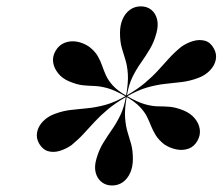

<svg xmlns="http://www.w3.org/2000/svg" viewBox="-20 -812 700 604"><path d="M378 -508 376.5 -510.5Q412 -531 435.8 -551Q459.5 -571 477 -590.2Q494.5 -609.5 511.5 -628.2Q528.5 -647 550.5 -665Q568.5 -677.5 588 -683Q607.5 -688.5 624.8 -683.8Q642 -679 652.5 -660Q662.5 -642.5 658.8 -624Q655 -605.5 640.2 -590.2Q625.5 -575 604 -567Q577.5 -557 552.2 -554Q527 -551 500.2 -548.2Q473.5 -545.5 443.5 -537Q413.5 -528.5 378 -508ZM205 -355.5Q187 -343 167.5 -337.2Q148 -331.5 131 -336.5Q114 -341.5 103 -360.5Q93 -378 96.8 -396.5Q100.5 -415 115.2 -430.2Q130 -445.5 151.5 -453.5Q178.5 -463.5 203.5 -466.2Q228.5 -469 255 -471.5Q281.5 -474 311.2 -482Q341 -490 376.5 -510.5L378 -508Q342.5 -487.5 319 -467.8Q295.5 -448 278 -429.2Q260.5 -410.5 243.8 -392Q227 -373.5 205 -355.5ZM332.5 -228.5Q313.5 -228.5 299.8 -239.2Q286 -250 281 -269Q276 -288 283.5 -313Q291.5 -341 304.8 -362.5Q318 -384 332.5 -404.8Q347 -425.5 359 -450.5Q371 -475.5 376.5 -510H379Q371.5 -468 373.5 -441.8Q375.5 -415.5 381.2 -396.8Q387 -378 392.5 -358.8Q398 -339.5 398 -311.5Q398 -287.5 389.8 -268.8Q381.5 -250 366.8 -239.2Q352 -228.5 332.5 -228.5ZM376.5 -508Q341 -528.5 317.8 -534.8Q294.5 -541 276.8 -541.5Q259 -542 240.8 -543.8Q222.5 -545.5 196.5 -556.5Q175.5 -565.5 162.8 -581.5Q150 -597.5 147.2 -615.8Q144.5 -634 154.5 -651.5Q165 -670 183 -677.2Q201 -684.5 221.5 -681Q242 -677.5 260.5 -665Q278.5 -651 287.2 -636Q296 -621 301.2 -605.5Q306.5 -590 313.5 -574.5Q320.5 -559 335.2 -542.8Q350 -526.5 378 -510.5ZM496.5 -358Q479 -372 470 -386.5Q461 -401 455.2 -415.8Q449.5 -430.5 442 -445.5Q434.5 -460.5 419.5 -476.2Q404.5 -492 376.5 -508L378 -510.5Q413.5 -490 436.8 -483.8Q460 -477.5 477.8 -477.5Q495.5 -477.5 514.2 -476Q533 -474.5 559 -464Q580 -455 593 -439.2Q606 -423.5 608.5 -405Q611 -386.5 601 -369Q590.5 -350.5 572.8 -344.2Q555 -338 534.8 -342Q514.5 -346 496.5 -358ZM376.5 -510Q384 -552.5 382.2 -578.8Q380.5 -605 374.5 -623.8Q368.5 -642.5 363 -661.8Q357.5 -681 357.5 -709Q357.5 -733 365.8 -751.8Q374 -770.5 388.8 -781.2Q403.5 -792 423 -792Q442 -792 455.5 -781.5Q469 -771 474 -751.8Q479 -732.5 472 -707.5Q464.5 -679.5 451.5 -657.8Q438.5 -636 423.8 -615.2Q409 -594.5 396.8 -569.8Q384.5 -545 379 -510Z"/></svg>

Font: Bodoni Moda 72pt Medium
Style: Italic
Weight: 500
Italic angle: -13°
Designer: Owen Earl
Foundry: indestructible type
Version: Version 2.004